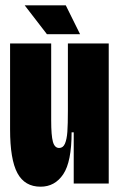

<svg xmlns="http://www.w3.org/2000/svg" viewBox="-20 -692 449 724"><path d="M18 -204V-528H173V-238Q173 -181 179.5 -157.5Q186 -134 203 -134Q218 -134 225 -150.5Q232 -167 234 -195Q236 -223 236 -276V-528H390V-243V0H258V-193H250Q250 -82 218.5 -35Q187 12 133 12Q73 12 45.5 -39.5Q18 -91 18 -204ZM282 -563 228 -672H73L157 -563Z"/></svg>

Font: Bricolage Grotesque 96pt Condensed ExBd
Style: Regular
Weight: 800
Width: 3
Designer: Mathieu Triay
Foundry: Atelier Triay
Version: Version 1.001;Glyphs 3.2 (3207)